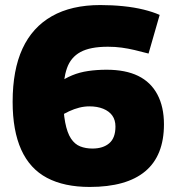

<svg xmlns="http://www.w3.org/2000/svg" viewBox="-20 -730 697 760"><path d="M335 10Q234 10 166 -26Q98 -62 64 -137.5Q30 -213 30 -327Q30 -453 69 -537.5Q108 -622 185.5 -666Q263 -710 377 -710Q424 -710 468 -705.5Q512 -701 548.5 -692Q585 -683 612 -671L568 -518Q538 -526 512.5 -532Q487 -538 461.5 -541.5Q436 -545 407 -545Q337 -545 298.5 -524Q260 -503 245 -460Q230 -417 230 -351Q230 -287 238 -245.5Q246 -204 261 -181.5Q276 -159 297.5 -150.5Q319 -142 346 -142Q388 -142 412.5 -163Q437 -184 437 -229Q437 -255 424.5 -272.5Q412 -290 388.5 -299.5Q365 -309 334 -309Q314 -309 294 -304Q274 -299 253.5 -289.5Q233 -280 211 -266L212 -402Q237 -420 266 -432Q295 -444 329.5 -449Q364 -454 402 -454Q477 -454 527 -429.5Q577 -405 603 -356Q629 -307 629 -238Q629 -114 555 -52Q481 10 335 10Z"/></svg>

Font: Georama ExtraBold
Style: Regular
Weight: 800
Designer: Jean-Baptiste Levee
Foundry: Production Type
Version: Version 1.001